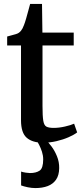

<svg xmlns="http://www.w3.org/2000/svg" viewBox="-20 -717 424 978"><path d="M199.5 10Q145.5 10 116.2 -15.2Q87 -40.5 87 -104.5V-485.5H16.5V-531Q26.5 -534 38.5 -537Q50.5 -540 61 -543.2Q71.5 -546.5 76.5 -550.5Q82.5 -555 86.8 -560.2Q91 -565.5 94.8 -572.5Q98.5 -579.5 102 -589Q107 -601.5 113 -622.2Q119 -643 124.5 -663.8Q130 -684.5 133.5 -697H194L196 -551H355.5V-485.5H196.5V-177.5Q196.5 -125.5 200.5 -101.8Q204.5 -78 216.8 -71.8Q229 -65.5 253.5 -65.5Q280.5 -65.5 311 -72.5Q341.5 -79.5 357.5 -87L373 -42.5Q357.5 -30.5 329.8 -18.2Q302 -6 268 2Q234 10 199.5 10ZM160 241Q141.5 241 121.2 236.8Q101 232.5 87.5 227.5V157Q98 160.5 111.8 162.5Q125.5 164.5 132.5 164.5Q163.5 164.5 181.8 152.2Q200 140 200 95Q200 75.5 193.8 56Q187.5 36.5 179.5 21.2Q171.5 6 166.5 -1L198 -6L216 -1Q227 8.5 242.8 29.5Q258.5 50.5 270.2 79Q282 107.5 281.5 139.5Q281 176 265.5 198.2Q250 220.5 223 230.8Q196 241 160 241Z"/></svg>

Font: Merriweather 28pt Medium
Style: Regular
Weight: 500
Version: Version 2.100